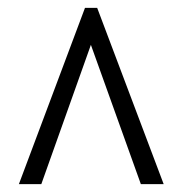

<svg xmlns="http://www.w3.org/2000/svg" viewBox="-20 -734 465 488"><path d="M28 -266 196 -714H227L396 -266H338L211 -620L85 -266Z"/></svg>

Font: Noto Serif Thai ExtraCondensed Medium
Style: Regular
Weight: 500
Width: 2
Designer: Monotype Design Team
Foundry: Monotype Imaging Inc.
Version: Version 2.002; ttfautohint (v1.8.4.7-5d5b)